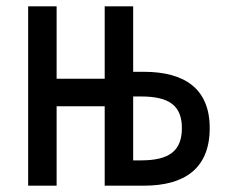

<svg xmlns="http://www.w3.org/2000/svg" viewBox="-20 -587 740 607"><path d="M435 -360H401V-567H311V-338H159V-567H69V0H159V-251H311V0H435C563 0 643 -54 643 -182C643 -307 563 -360 435 -360ZM426 -80H401V-282H426C515 -282 555 -253 555 -182C555 -110 515 -80 426 -80Z"/></svg>

Font: Kawkab Mono Light
Style: Bold
Weight: 400
Monospace: yes
Designer: Abdullah Arif
Foundry: Abdullah Arif
Version: Version 1.000;PS 000.500;hotconv 1.0.88;makeotf.lib2.5.64775